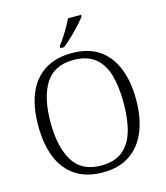

<svg xmlns="http://www.w3.org/2000/svg" viewBox="-134 -1033 987 1144"><g transform="rotate(-15 359.5 -460.5)"><path d="M359 10Q258 10 190.5 -35Q123 -80 90 -162.5Q57 -245 57 -359Q57 -473 90.5 -554.5Q124 -636 192 -680.5Q260 -725 360 -725Q462 -725 528 -680.5Q594 -636 627.5 -553.5Q661 -471 661 -358Q661 -247 627.5 -164.5Q594 -82 527 -36Q460 10 359 10ZM359 -32Q441 -32 490.5 -71Q540 -110 562 -183Q584 -256 584 -358Q584 -461 562.5 -533.5Q541 -606 491.5 -644.5Q442 -683 360 -683Q241 -683 187 -597.5Q133 -512 133 -358Q133 -205 187 -118.5Q241 -32 359 -32ZM304 -784Q319 -803 336 -829Q353 -855 368.5 -882Q384 -909 394 -931H475V-921Q466 -908 448.5 -888Q431 -868 409.5 -846Q388 -824 366.5 -804.5Q345 -785 327 -771H304Z"/></g></svg>

Font: Noto Rashi Hebrew Light
Style: Regular
Weight: 300
Version: Version 1.006